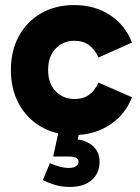

<svg xmlns="http://www.w3.org/2000/svg" viewBox="-20 -521 551 758"><path d="M273 12Q198 12 141.5 -21Q85 -54 54 -112Q23 -170 23 -245Q23 -320 54 -377.5Q85 -435 141.5 -468Q198 -501 273 -501Q355 -501 415 -461Q475 -421 501 -353L369 -294Q355 -325 332 -342.5Q309 -360 274 -360Q230 -360 200 -329.5Q170 -299 170 -245Q170 -191 200 -160.5Q230 -130 274 -130Q309 -130 332 -147Q355 -164 369 -195L501 -137Q475 -69 414 -28.5Q353 12 273 12ZM255 217Q225 217 199 209.5Q173 202 149 190L177 123Q194 131 213.5 136.5Q233 142 251 142Q271 142 280.5 135Q290 128 290 118Q290 108 281.5 102.5Q273 97 250 97H190L211 0H293L279 70L252 27Q310 27 341.5 51Q373 75 373 117Q373 163 342 190Q311 217 255 217Z"/></svg>

Font: Gabarito
Style: Bold
Weight: 700
Designer: Leandro Assis / Alvaro Franca / Felipe Casaprima
Foundry: Naipe Foundry
Version: Version 1.000